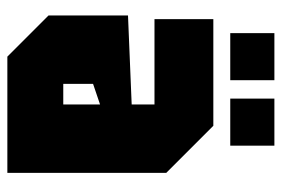

<svg xmlns="http://www.w3.org/2000/svg" viewBox="-142 -624 766 522"><g transform="rotate(90 241.0 -363.0)"><path d="M22 -112V-328L264 -338V-400H32V-560H322L450 -432V0H134ZM208 -233V-152H264V-252ZM70 -606V-726H198V-606ZM248 -606V-726H376V-606Z"/></g></svg>

Font: Tektur Condensed ExtraBold
Style: Regular
Weight: 800
Width: 3
Designer: Adam Jagosz
Foundry: Adam Jagosz
Version: Version 1.005;gftools[0.9.30]